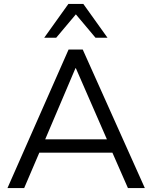

<svg xmlns="http://www.w3.org/2000/svg" viewBox="-20 -957 775 977"><path d="M18 0H103L180 -180H552L631 0H717L401 -705H329ZM364 -610H366L524 -248H210ZM205 -765H266L366 -884L466 -765H527L404 -937H328Z"/></svg>

Font: Poppy and Pepper
Style: Regular
Weight: 400
Designer: Thy Ha
Foundry: Thy Ha
Version: Version 0.001;Glyphs 3.2 (3227)